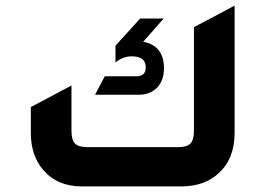

<svg xmlns="http://www.w3.org/2000/svg" viewBox="-20 -665 947 685"><path d="M672 -568 817 -645V-191Q817 -98 759 -46Q708 0 628 0H271Q184 0 134 -59Q90 -110 90 -191V-283L235 -360V-199Q235 -166 247.5 -153Q260 -140 292 -140H615Q647 -140 659.5 -153Q672 -166 672 -199ZM491 -516Q565 -502 565 -421Q565 -378 540.5 -352.5Q516 -327 475 -327H319L354 -393H468Q500 -393 500 -425Q500 -464 450 -464Q418 -464 392 -442V-502L480 -599H564Z"/></svg>

Font: Tajawal ExtraBold
Style: Regular
Weight: 800
Designer: Boutros Fonts
Foundry: Created by Boutros International 2017
Version: Version 1.700